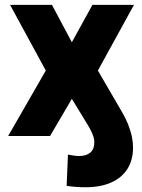

<svg xmlns="http://www.w3.org/2000/svg" viewBox="-20 -561 587 792"><path d="M332.5 211.4Q313.5 211.4 293.7 210Q273.9 208.5 254.9 205.6L260.3 76.7Q270 78.6 282.5 80.6Q294.9 82.5 307.1 82.5Q335.4 82.5 352.3 68.6Q369.1 54.7 369.1 25.4Q369.1 14.2 365.2 2Q361.3 -10.3 352.8 -26.6Q344.2 -43 329.1 -66.9L276.4 -153.3L186.5 0H13.7L168.9 -270L21.5 -541H194.3L276.4 -386.7L361.3 -541H532.7L383.8 -270L481.4 -102.1Q500.5 -69.3 510.7 -42Q521 -14.6 524.9 7.6Q528.8 29.8 528.8 47.4Q528.8 99.1 505.6 135.7Q482.4 172.4 438.5 191.9Q394.5 211.4 332.5 211.4Z"/></svg>

Font: Inter 17pt ExtraBold
Style: Regular
Weight: 800
Version: Version 4.001;git-66647c0bb